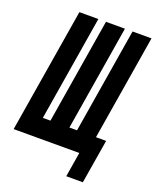

<svg xmlns="http://www.w3.org/2000/svg" viewBox="-179 -828 867 1066"><g transform="rotate(20 254.5 -294.5)"><path d="M345 146 369 0H-19L102 -735H214L112 -114H157L259 -735H371L269 -114H314L416 -735H528L426 -114H486L443 146Z"/></g></svg>

Font: Iosevka SS18 Heavy
Style: Italic
Weight: 900
Italic angle: -9°
Monospace: yes
Designer: Belleve Invis
Foundry: Belleve Invis
Version: Version 25.1.1; ttfautohint (v1.8.4)